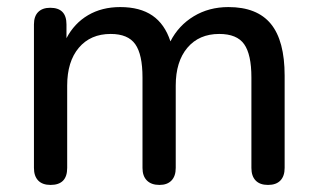

<svg xmlns="http://www.w3.org/2000/svg" viewBox="-20 -516 898 543"><path d="M76 -41V-447Q76 -470 88 -482Q100 -494 122 -494Q168 -494 168 -447V-408Q190 -450 229 -473Q268 -496 320 -496Q376 -496 411 -472Q446 -448 462 -399Q485 -444 528 -470Q571 -496 626 -496Q707 -496 746 -448.5Q785 -401 785 -302V-41Q785 -18 773 -5.5Q761 7 738 7Q715 7 703 -5.5Q691 -18 691 -41V-297Q691 -362 670.5 -391Q650 -420 600 -420Q543 -420 510 -381Q477 -342 477 -274V-41Q477 -18 465 -5.5Q453 7 431 7Q408 7 395.5 -5.5Q383 -18 383 -41V-297Q383 -362 362.5 -391Q342 -420 293 -420Q236 -420 203 -381Q170 -342 170 -274V-41Q170 7 123 7Q100 7 88 -5.5Q76 -18 76 -41Z"/></svg>

Font: SN Pro
Style: Regular
Weight: 400
Designer: Tobias Whetton
Foundry: Supernotes
Version: Version 1.003